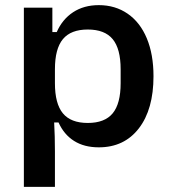

<svg xmlns="http://www.w3.org/2000/svg" viewBox="-20 -564 661 748"><path d="M73 -534H184V-439H201Q223 -489 265 -516.5Q307 -544 365 -544Q429 -544 477.5 -510.5Q526 -477 552 -414.5Q578 -352 578 -267Q578 -138 521 -64Q464 10 365 10Q308 10 268.5 -15Q229 -40 208 -87H191Q194 -34 194 26V164H73ZM322 -85Q388 -85 419 -122.5Q450 -160 450 -240V-294Q450 -374 419 -411.5Q388 -449 322 -449Q256 -449 225 -411.5Q194 -374 194 -294V-240Q194 -160 225 -122.5Q256 -85 322 -85Z"/></svg>

Font: Mozilla Text BETA SemiBold
Style: Regular
Weight: 600
Designer: Studio DRAMA
Foundry: Studio DRAMA
Version: Version 0.100